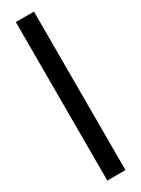

<svg xmlns="http://www.w3.org/2000/svg" viewBox="-233 -810 677 921"><g transform="rotate(-30 106.0 -349.0)"><path d="M55.7 -788.1Q55.7 -754.9 55.7 -656.2Q55.7 -469.7 55.7 89.8Q81.1 89.8 156.2 89.8Q156.2 35.2 156.2 -129.9Q156.2 -293.9 156.2 -788.1Q130.9 -788.1 55.7 -788.1Z"/></g></svg>

Font: BM-Biotif
Style: Bold
Weight: 400
Designer: Deni Anggara
Version: Version 1.000;PS 001.000;hotconv 1.0.88;makeotf.lib2.5.64776